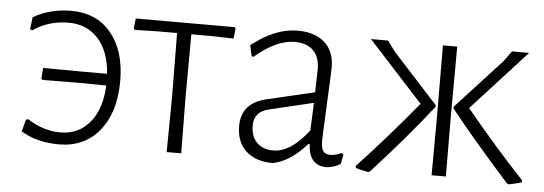

<svg xmlns="http://www.w3.org/2000/svg" viewBox="-39 -562 1898 670"><g transform="rotate(5 910.5 -227.0)"><path d="M184 6Q106 6 51 -28L62 -70L70 -72Q126 -36 185 -36Q249 -36 288 -83Q327 -130 331 -213L241 -214L108 -213L103 -217L106 -255L243 -254H330Q325 -331 285.5 -375.5Q246 -420 181 -420Q111 -420 56 -382L49 -386L54 -428Q113 -462 187 -462Q276 -462 327 -400Q378 -338 378 -233Q378 -123 325.5 -58.5Q273 6 184 6Z M561 0 563 -195 561 -417H495L413 -415L409 -421L413 -455H759L763 -451L759 -415L679 -417H611L610 -198L612 0Z M980 -462Q1041 -462 1075 -431Q1109 -400 1109 -345Q1109 -330 1103.5 -216Q1098 -102 1098 -87Q1098 -61 1105.5 -50.5Q1113 -40 1131 -40Q1149 -40 1169 -50L1176 -45L1170 -12Q1146 3 1119 4Q1059 2 1056 -71H1051Q994 -6 933 6Q873 6 839 -25.5Q805 -57 805 -113Q805 -194 893 -214L1059 -253L1061 -334Q1061 -377 1038 -399.5Q1015 -422 973 -422Q909 -422 833 -357L827 -360L819 -397Q901 -462 980 -462ZM1058 -216 903 -179Q852 -167 852 -119Q852 -81 873 -59.5Q894 -38 931 -38Q992 -38 1054 -119Z M1761 8 1754 6Q1623 -140 1545 -239V-245L1704 -418L1731 -455H1791L1599 -245Q1706 -115 1805 -10V-3Q1795 1 1761 8ZM1267 8Q1233 2 1223 -3V-10Q1322 -115 1429 -245L1237 -455H1297L1324 -418L1482 -245V-239Q1393 -125 1273 6ZM1489 0 1490 -195 1489 -455H1539L1538 -198L1539 0Z"/></g></svg>

Font: Alegreya Sans SC Light
Style: Regular
Weight: 300
Designer: Juan Pablo del Peral
Foundry: Huerta Tipografica
Version: Version 2.007